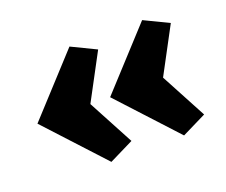

<svg xmlns="http://www.w3.org/2000/svg" viewBox="-78 -536 757 643"><g transform="rotate(-20 300.5 -214.5)"><path d="M220 -215 307 -52 220 -9 31 -214 220 -420 307 -378ZM479 -215 566 -52 479 -9 290 -214 479 -420 566 -378Z"/></g></svg>

Font: Ysabeau Heavy
Style: Regular
Weight: 800
Designer: Christian Thalmann (Catharsis Fonts)
Version: Version 0.003